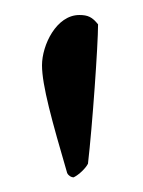

<svg xmlns="http://www.w3.org/2000/svg" viewBox="-20 -703 195 261"><path d="M87.9 -682.6C56.6 -682.6 37.1 -641.6 37.1 -614.3C37.1 -586.9 50.8 -538.1 71.3 -467.8C73.2 -463.9 77.1 -461.9 80.1 -461.9C87.9 -465.8 96.7 -474.6 99.6 -480.5C105.5 -531.2 113.3 -641.6 113.3 -669.9C105.5 -679.7 99.6 -682.6 87.9 -682.6Z"/></svg>

Font: Crimson
Style: Roman
Weight: 400
Version: Version 0.2